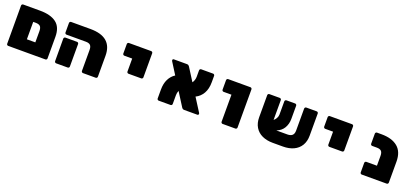

<svg xmlns="http://www.w3.org/2000/svg" viewBox="56 -1877 6687 3054"><g transform="rotate(20 3400.0 -350.0)"><path d="M764 -391V-27Q764 -16 756.5 -8Q749 0 737 0H107Q96 0 88.5 -8Q81 -16 81 -27L80 -673Q80 -684 88 -692Q96 -700 107 -700H393Q572 -700 668 -627.5Q764 -555 764 -391ZM351 -200H494V-390Q494 -447 470.5 -471Q447 -495 393 -495H351Z M1616 -381V-27Q1616 -16 1608 -8Q1600 0 1589 0H1373Q1362 0 1354 -8Q1346 -16 1346 -27V-380Q1346 -437 1322.5 -461Q1299 -485 1245 -485H918Q907 -485 899 -493Q891 -501 891 -512V-673Q891 -684 899 -692Q907 -700 918 -700H1245Q1616 -700 1616 -381ZM1115 0H919Q908 0 900 -8Q892 -16 892 -27L891 -408Q891 -419 899 -427Q907 -435 918 -435H1115Q1126 -435 1134 -427Q1142 -419 1142 -408V-27Q1142 -16 1134 -8Q1126 0 1115 0Z M2273 -238H2057Q2046 -238 2038 -246Q2030 -254 2030 -265V-485H1897Q1886 -485 1878 -493Q1870 -501 1870 -512V-673Q1870 -684 1878 -692Q1886 -700 1897 -700H2273Q2284 -700 2292 -692Q2300 -684 2300 -673V-265Q2300 -254 2292 -246Q2284 -238 2273 -238Z M2883 -177V-27Q2883 -16 2875 -8Q2867 0 2856 0H2655Q2644 0 2636 -8Q2628 -16 2628 -27V-178Q2628 -279 2664 -352Q2700 -425 2765 -466L2640 -665Q2636 -672 2636 -679Q2636 -688 2641.5 -694Q2647 -700 2656 -700H2877Q2895 -700 2904 -694Q2913 -688 2921 -676L3059 -458Q3074 -478 3083.5 -506Q3093 -534 3093 -565V-673Q3093 -684 3101 -692Q3109 -700 3120 -700H3321Q3332 -700 3340 -692Q3348 -684 3348 -673V-564Q3348 -452 3304.5 -375.5Q3261 -299 3183 -261L3326 -36Q3330 -30 3330 -25Q3330 -20 3330 -19Q3330 -11 3324 -5.5Q3318 0 3310 0H3089Q3071 0 3061.5 -6.5Q3052 -13 3044 -25L2899 -254Q2883 -215 2883 -177Z M3953 0H3737Q3726 0 3718 -8Q3710 -16 3710 -27V-485H3577Q3566 -485 3558 -493Q3550 -501 3550 -512V-673Q3550 -684 3558 -692Q3566 -700 3577 -700H3953Q3964 -700 3972 -692Q3980 -684 3980 -673V-27Q3980 -16 3972 -8Q3964 0 3953 0Z M4247 -299V-673Q4247 -684 4255 -692Q4263 -700 4274 -700H4450Q4461 -700 4469 -692Q4477 -684 4477 -673V-337Q4502 -356 4519 -387Q4536 -418 4536 -450V-672Q4536 -686 4545 -693Q4554 -700 4565 -700H4709Q4722 -700 4729.5 -691.5Q4737 -683 4737 -671V-447Q4737 -363 4697.5 -295Q4658 -227 4575 -195H4761Q4816 -195 4844 -220Q4872 -245 4872 -300V-673Q4872 -684 4880 -692Q4888 -700 4899 -700H5075Q5086 -700 5094 -692Q5102 -684 5102 -673V-299Q5102 -201 5060 -131.5Q5018 -62 4941 -26Q4864 10 4761 10H4588Q4485 10 4408 -26Q4331 -62 4289 -131.5Q4247 -201 4247 -299Z M5673 -238H5457Q5446 -238 5438 -246Q5430 -254 5430 -265V-485H5297Q5286 -485 5278 -493Q5270 -501 5270 -512V-673Q5270 -684 5278 -692Q5286 -700 5297 -700H5673Q5684 -700 5692 -692Q5700 -684 5700 -673V-265Q5700 -254 5692 -246Q5684 -238 5673 -238Z M6541 -381V-27Q6541 -16 6533 -8Q6525 0 6514 0H6092Q6081 0 6073 -8Q6065 -16 6065 -27V-188Q6065 -199 6073 -207Q6081 -215 6092 -215H6271V-380Q6271 -437 6247.5 -461Q6224 -485 6170 -485H6092Q6081 -485 6073 -493Q6065 -501 6065 -512V-683Q6065 -694 6073 -702Q6081 -710 6092 -710H6170Q6346 -710 6443.5 -629Q6541 -548 6541 -381Z"/></g></svg>

Font: Rubik Mono One
Style: Regular
Weight: 400
Designer: Hubert and Fischer with Elvire Volk Leonovitch (Cyrillic Expansion: Cyreal)
Foundry: Hubert and Fischer with Elvire Volk Leonovitch
Version: Version 2.000